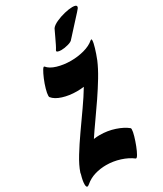

<svg xmlns="http://www.w3.org/2000/svg" viewBox="-252 -1016 945 1116"><g transform="rotate(-30 220.5 -458.0)"><path d="M405 -592Q386 -547 355.5 -496.5Q325 -446 290 -394.5Q255 -343 220.5 -294.5Q186 -246 159 -205Q178 -208 199 -208Q252 -208 299.5 -192Q347 -176 375 -153Q378 -152 378 -144Q378 -129 370 -101.5Q362 -74 351 -45.5Q340 -17 329.5 1Q319 19 313 15Q282 -9 236.5 -23.5Q191 -38 144 -38Q104 -38 67.5 -27Q31 -16 3 8Q-7 16 -11 16Q-20 16 -20 -4Q-20 -27 -9 -64Q-9 -67 -7 -75Q7 -117 39 -169Q71 -221 111 -278Q151 -335 190.5 -391Q230 -447 260 -497Q237 -494 213 -494Q162 -494 119 -507.5Q76 -521 57 -545Q55 -547 55 -555Q55 -570 63 -598.5Q71 -627 83 -655.5Q95 -684 105.5 -701.5Q116 -719 121 -713Q139 -690 181 -677.5Q223 -665 272 -665Q317 -665 360 -676.5Q403 -688 429 -711Q434 -714 435 -714Q438 -714 438 -706Q438 -692 428 -658.5Q418 -625 406 -595Q406 -594 405 -592ZM227 -764Q232 -771 241 -789Q250 -807 259.5 -827.5Q269 -848 276 -862.5Q283 -877 283 -877Q294 -892 321.5 -904.5Q349 -917 380 -924.5Q411 -932 433 -932Q461 -932 461 -920Q461 -914 457 -909Q456 -907 443 -892.5Q430 -878 411.5 -858Q393 -838 375 -818Q357 -798 345 -785Q333 -772 333 -772Q326 -761 300.5 -754Q275 -747 254 -747Q238 -747 229.5 -751Q221 -755 227 -764Z"/></g></svg>

Font: Ga Maamli
Style: Regular
Weight: 400
Designer: Afotey Clement Nii Odai, Ama Asantewa Diaka, David Abbey-Thompson
Foundry: Sorkin Type Co.
Version: Version 1.000; ttfautohint (v1.8.4.7-5d5b)